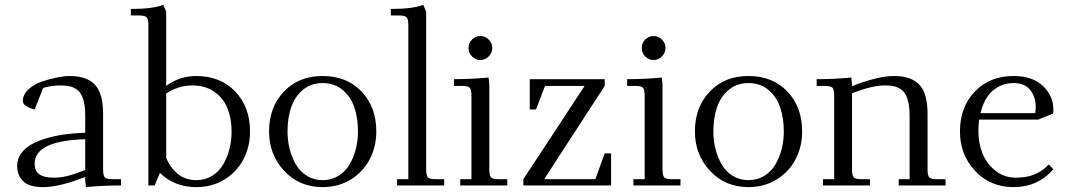

<svg xmlns="http://www.w3.org/2000/svg" viewBox="-20 -766 4422 793"><path d="M50.8 -81.1Q50.8 -109.9 67.9 -133.1Q85 -156.2 112.5 -171.1Q140.1 -186 177.7 -196.5Q215.3 -207 253.2 -211.7Q291 -216.3 332 -217.8V-290Q332 -322.3 326.4 -345.2Q320.8 -368.2 312 -381.1Q303.2 -394 288.8 -401.6Q274.4 -409.2 260.7 -411.1Q247.1 -413.1 228 -413.1Q194.8 -413.1 158.2 -402.8L123 -314Q104 -317.9 89.1 -327.4Q74.2 -336.9 74.2 -348.1Q74.2 -375.5 97.7 -397Q121.1 -418.5 154.5 -429.7Q188 -440.9 217.8 -446.5Q247.6 -452.1 268.1 -452.1Q337.9 -452.1 371.8 -416.5Q405.8 -380.9 405.8 -294.9V-65.9Q405.8 -41 412.8 -33.4Q419.9 -25.9 444.8 -25.9H480V0Q404.8 0 335 6.8L332 -21V-35.2Q225.1 6.8 158.2 6.8Q99.6 6.8 75.2 -18.1Q50.8 -43 50.8 -81.1ZM123 -88.9Q123 -61 141.8 -46.6Q160.6 -32.2 202.1 -32.2Q229.5 -32.2 257.1 -38.8Q284.7 -45.4 332 -64V-190.9Q123 -185.1 123 -88.9Z M520.5 -702.1V-729Q612.3 -729 654.3 -746.1L666.5 -717.8V-411.1Q721.7 -452.1 790.5 -452.1Q890.1 -452.1 951.4 -388.2Q1012.7 -324.2 1012.7 -223.1Q1012.7 -160.2 985.4 -107.9Q958 -55.7 906.7 -24.4Q855.5 6.8 790.5 6.8Q700.7 6.8 640.6 -51.8L618.7 0H592.8V-662.1Q592.8 -687 585.7 -694.6Q578.6 -702.1 553.7 -702.1ZM666.5 -113.8Q684.1 -71.8 715.3 -46.9Q746.6 -22 790.5 -22Q826.7 -22 855.2 -39.3Q883.8 -56.6 901.1 -85.7Q918.5 -114.7 927.5 -149.9Q936.5 -185.1 936.5 -223.1Q936.5 -276.9 919.4 -319.1Q902.3 -361.3 865 -387.2Q827.6 -413.1 774.4 -413.1Q716.8 -413.1 666.5 -379.9Z M1091.3 -223.1Q1091.3 -323.2 1152.6 -387.7Q1213.9 -452.1 1312.5 -452.1Q1412.1 -452.1 1473.1 -388.2Q1534.2 -324.2 1534.2 -223.1Q1534.2 -160.2 1506.8 -107.9Q1479.5 -55.7 1428.5 -24.4Q1377.4 6.8 1312.5 6.8Q1216.3 6.8 1153.8 -60.3Q1091.3 -127.4 1091.3 -223.1ZM1167.5 -223.1Q1167.5 -185.1 1176.5 -149.9Q1185.5 -114.7 1202.6 -85.7Q1219.7 -56.6 1248.3 -39.3Q1276.9 -22 1312.5 -22Q1348.6 -22 1377.2 -39.3Q1405.8 -56.6 1423.1 -85.7Q1440.4 -114.7 1449.5 -149.9Q1458.5 -185.1 1458.5 -223.1Q1458.5 -278.8 1443.4 -323Q1428.2 -367.2 1394.5 -395Q1360.8 -422.9 1312.5 -422.9Q1264.6 -422.9 1231.2 -395Q1197.8 -367.2 1182.6 -323Q1167.5 -278.8 1167.5 -223.1Z M1594.2 -702.1V-729Q1686 -729 1728 -746.1L1740.2 -717.8V-65.9Q1740.2 -41 1747.3 -33.4Q1754.4 -25.9 1779.3 -25.9H1814.5V0H1620.1V-25.9H1666.5V-662.1Q1666.5 -687 1659.4 -694.6Q1652.3 -702.1 1627.4 -702.1Z M1855 -411.1V-439Q1927.7 -439 1998 -445.8L2001 -418V-65.9Q2001 -41 2008.1 -33.4Q2015.1 -25.9 2040 -25.9H2075.2V0H1880.9V-25.9H1927.2V-371.1Q1927.2 -396 1920.2 -403.6Q1913.1 -411.1 1888.2 -411.1ZM1929.4 -533Q1915 -547.9 1915 -567.9Q1915 -587.9 1929.4 -602.5Q1943.8 -617.2 1963.9 -617.2Q1983.9 -617.2 1998.5 -602.5Q2013.2 -587.9 2013.2 -567.9Q2013.2 -547.9 1998.5 -533Q1983.9 -518.1 1963.9 -518.1Q1943.8 -518.1 1929.4 -533Z M2141.6 0V-25.9L2394.5 -411.1H2231L2193.8 -314H2168V-439H2477.5V-411.1L2227.5 -25.9H2439L2477.5 -132.8H2503.9V0Z M2570.3 -411.1V-439Q2643.1 -439 2713.4 -445.8L2716.3 -418V-65.9Q2716.3 -41 2723.4 -33.4Q2730.5 -25.9 2755.4 -25.9H2790.5V0H2596.2V-25.9H2642.6V-371.1Q2642.6 -396 2635.5 -403.6Q2628.4 -411.1 2603.5 -411.1ZM2644.8 -533Q2630.4 -547.9 2630.4 -567.9Q2630.4 -587.9 2644.8 -602.5Q2659.2 -617.2 2679.2 -617.2Q2699.2 -617.2 2713.9 -602.5Q2728.5 -587.9 2728.5 -567.9Q2728.5 -547.9 2713.9 -533Q2699.2 -518.1 2679.2 -518.1Q2659.2 -518.1 2644.8 -533Z M2850.1 -223.1Q2850.1 -323.2 2911.4 -387.7Q2972.7 -452.1 3071.3 -452.1Q3170.9 -452.1 3231.9 -388.2Q3293 -324.2 3293 -223.1Q3293 -160.2 3265.6 -107.9Q3238.3 -55.7 3187.3 -24.4Q3136.2 6.8 3071.3 6.8Q2975.1 6.8 2912.6 -60.3Q2850.1 -127.4 2850.1 -223.1ZM2926.3 -223.1Q2926.3 -185.1 2935.3 -149.9Q2944.3 -114.7 2961.4 -85.7Q2978.5 -56.6 3007.1 -39.3Q3035.6 -22 3071.3 -22Q3107.4 -22 3136 -39.3Q3164.6 -56.6 3181.9 -85.7Q3199.2 -114.7 3208.3 -149.9Q3217.3 -185.1 3217.3 -223.1Q3217.3 -278.8 3202.1 -323Q3187 -367.2 3153.3 -395Q3119.6 -422.9 3071.3 -422.9Q3023.4 -422.9 2990 -395Q2956.5 -367.2 2941.4 -323Q2926.3 -278.8 2926.3 -223.1Z M3353 -411.1V-439Q3425.8 -439 3496.1 -445.8L3499 -418V-410.2Q3606 -452.1 3672.9 -452.1Q3742.7 -452.1 3776.9 -416.5Q3811 -380.9 3811 -294.9V-65.9Q3811 -41 3818.1 -33.4Q3825.2 -25.9 3850.1 -25.9H3885.3V0H3691.9V-25.9H3736.8V-290Q3736.8 -322.3 3731.2 -345.2Q3725.6 -368.2 3716.8 -381.1Q3708 -394 3693.6 -401.6Q3679.2 -409.2 3665.5 -411.1Q3651.9 -413.1 3632.8 -413.1Q3582 -413.1 3499 -380.9V-65.9Q3499 -41 3506.1 -33.4Q3513.2 -25.9 3538.1 -25.9H3573.2V0H3378.9V-25.9H3425.3V-371.1Q3425.3 -396 3418.2 -403.6Q3411.1 -411.1 3386.2 -411.1Z M3944.8 -223.1Q3944.8 -323.2 4006.1 -387.7Q4067.4 -452.1 4166 -452.1Q4244.6 -452.1 4287.6 -410.9Q4330.6 -369.6 4330.6 -314Q4330.6 -302.7 4329.6 -296.9L4267.6 -272H4023.9Q4021 -247.6 4021 -223.1Q4021 -173.3 4038.6 -130.6Q4056.2 -87.9 4092.3 -60.1Q4128.4 -32.2 4175.8 -32.2Q4220.2 -32.2 4252.4 -45.4Q4284.7 -58.6 4312 -86.9L4330.6 -66.9Q4266.1 6.8 4166 6.8Q4069.8 6.8 4007.3 -60.3Q3944.8 -127.4 3944.8 -223.1ZM4029.8 -298.8H4255.9Q4257.8 -312.5 4257.8 -324.2Q4257.8 -365.7 4235.1 -394.3Q4212.4 -422.9 4166 -422.9Q4117.2 -422.9 4080.8 -391.8Q4044.4 -360.8 4029.8 -298.8Z"/></svg>

Font: Dihjauti S
Style: Regular
Weight: 400
Designer: T. Christopher White
Version: Version 3.0.0